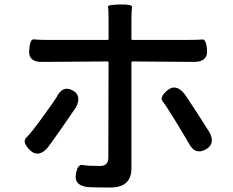

<svg xmlns="http://www.w3.org/2000/svg" viewBox="-20 -799 1040 856"><path d="M472 37Q393 37 371 35Q311 28 318 -20Q325 -68 348 -63.5Q371 -59 426 -59Q463 -59 463 -96L464 -520Q464 -525 459 -525L168 -523Q106 -522 110 -574Q113 -626 131.5 -623.5Q150 -621 196 -621H459Q464 -621 464 -626V-714Q464 -760 461.5 -769Q459 -778 515 -779Q571 -780 568.5 -767.5Q566 -755 566 -713V-626Q566 -621 571 -621H817Q863 -621 881.5 -623Q900 -625 903 -574Q906 -523 845 -523L571 -525Q566 -525 566 -520V-49Q566 37 472 37ZM191 -139Q150 -94 113 -130Q77 -166 97.5 -185.5Q118 -205 173 -281Q228 -357 232 -365Q258 -419 302 -397Q346 -375 319 -321Q315 -314 255 -228Q199 -148 191 -139ZM896 -132Q849 -107 822 -160Q815 -173 770 -247Q720 -329 705 -347.5Q690 -366 727 -397Q764 -427 802 -381Q807 -375 861 -292Q909 -218 914 -209Q942 -157 896 -132Z"/></svg>

Font: Resource Han Rounded JP Medium
Style: Regular
Weight: 500
Designer: Cyano Hao (round all glyphs); Ryoko NISHIZUKA 西塚涼子 (kana, bopomofo & ideographs); Paul D. Hunt (Latin, Greek & Cyrillic)
Foundry: Cyano Hao
Version: 0.990